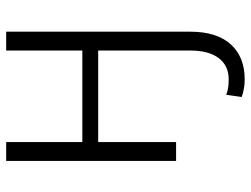

<svg xmlns="http://www.w3.org/2000/svg" viewBox="-112 -456 782 597"><g transform="rotate(-90 278.5 -157.0)"><path d="M135.7 -528.3V-291.5H420.4V-528.3H479V43.5Q479 126.5 439.7 169.9Q400.4 213.4 330.6 213.4Q302.7 213.4 275.9 204.1L282.7 155.8Q300.8 163.6 330.6 163.6Q373.5 163.6 397 132.3Q420.4 101.1 420.4 43.5V-242.2H135.7V0H77.1V-528.3Z"/></g></svg>

Font: SteelSelectRoboto
Style: Regular
Weight: 300
Designer: Google
Version: Version 2.137; 2017